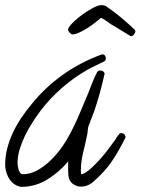

<svg xmlns="http://www.w3.org/2000/svg" viewBox="-20 -684 544 743"><path d="M465.8 -152.3Q440.4 -100.6 413.1 -60.1Q385.7 -19.5 341.8 18.6Q320.3 38.1 293 38.1Q278.3 38.1 265.1 29.8Q252 21.5 247.1 6.8Q245.1 2 244.6 -6.8Q244.1 -15.6 243.7 -25.4Q243.2 -35.2 243.7 -44.4Q244.1 -53.7 244.1 -59.6Q210 -18.6 163.6 10.3Q117.2 39.1 61.5 39.1Q58.6 39.1 53.2 37.1Q47.9 35.2 44.9 34.2Q22.5 23.4 11.2 0Q0 -23.4 0 -46.9Q0 -79.1 8.3 -110.8Q16.6 -142.6 30.8 -172.4Q44.9 -202.1 63.5 -229.5Q82 -256.8 102.5 -281.2Q155.3 -346.7 223.6 -395Q292 -443.4 372.1 -472.7Q373 -473.6 376 -473.6Q382.8 -473.6 386.2 -468.8Q389.6 -463.9 389.6 -458Q389.6 -449.2 382.8 -446.3Q366.2 -437.5 350.1 -430.2Q334 -422.9 318.4 -414.1Q210 -351.6 135.7 -253.9Q121.1 -234.4 105.5 -210Q89.8 -185.5 77.1 -159.7Q64.5 -133.8 56.2 -106.4Q47.9 -79.1 47.9 -53.7Q47.9 -49.8 48.8 -42.5Q49.8 -35.2 51.8 -27.8Q53.7 -20.5 58.1 -15.1Q62.5 -9.8 68.4 -9.8Q96.7 -9.8 123.5 -24.4Q150.4 -39.1 173.8 -61.5Q197.3 -84 215.8 -109.4Q234.4 -134.8 246.1 -157.2Q268.6 -198.2 286.1 -239.7Q303.7 -281.2 321.3 -323.2Q328.1 -340.8 337.4 -364.3Q346.7 -387.7 355.5 -404.3Q359.4 -411.1 368.2 -411.1Q375 -411.1 379.9 -407.2Q384.8 -403.3 384.8 -396.5L383.8 -394.5Q376 -359.4 366.2 -323.7Q356.4 -288.1 344.7 -253.9Q339.8 -240.2 333 -223.6Q326.2 -207 322.3 -195.3Q320.3 -188.5 319.8 -181.6Q319.3 -174.8 318.4 -168Q315.4 -152.3 312 -137.2Q308.6 -122.1 304.7 -106.4Q299.8 -86.9 296.4 -66.9Q293 -46.9 293 -26.4Q293 -21.5 293 -17.6Q293 -13.7 293.9 -9.8Q300.8 -9.8 310.1 -15.6Q319.3 -21.5 329.1 -29.8Q338.9 -38.1 347.2 -46.9Q355.5 -55.7 360.4 -60.5Q389.6 -91.8 416 -129.9Q422.9 -137.7 428.2 -147Q433.6 -156.2 440.4 -164.1Q443.4 -168.9 449.2 -168.9Q456.1 -168.9 460.9 -164.1Q465.8 -159.2 465.8 -152.3ZM503.9 -563.5Q503.9 -557.6 498.5 -550.8Q493.2 -543.9 487.3 -543.9L484.4 -544.9L417 -585.9Q414.1 -586.9 407.2 -591.8Q400.4 -596.7 392.6 -602.1Q384.8 -607.4 378.4 -611.3Q372.1 -615.2 371.1 -615.2Q363.3 -608.4 349.1 -597.2Q335 -585.9 318.8 -575.7Q302.7 -565.4 286.6 -558.1Q270.5 -550.8 260.7 -550.8Q255.9 -550.8 249.5 -557.6Q243.2 -564.5 243.2 -570.3V-571.3Q243.2 -572.3 243.7 -572.3Q244.1 -572.3 244.1 -573.2Q249 -584 265.1 -599.6Q281.2 -615.2 301.3 -629.4Q321.3 -643.6 340.8 -653.8Q360.4 -664.1 372.1 -664.1Q386.7 -664.1 394.5 -657.2Q423.8 -636.7 450.7 -614.3Q477.5 -591.8 502.9 -567.4V-565.4Q502.9 -564.5 503.9 -563.5Z"/></svg>

Font: Calligraffitti
Style: Regular
Weight: 400
Designer: Dathan Boardman
Foundry: Open Window
Version: Version 1.002